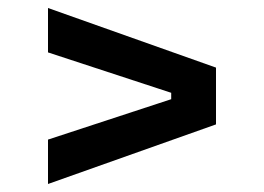

<svg xmlns="http://www.w3.org/2000/svg" viewBox="-20 -590 660 480"><path d="M100 -130V-241L408 -342V-358L100 -459V-570L520 -421V-279Z"/></svg>

Font: Space Grotesk Light SemiBold
Style: Regular
Weight: 600
Version: Version 2.000